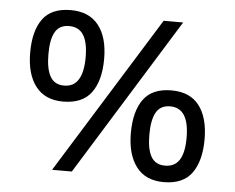

<svg xmlns="http://www.w3.org/2000/svg" viewBox="-48 -689 924 755"><g transform="rotate(5 414.0 -311.0)"><path d="M569 -622H646L261 0H183ZM202 -271Q131 -271 94 -319Q57 -367 57 -452Q57 -538 91.5 -585Q126 -632 202 -632Q274 -632 311.5 -585Q349 -538 349 -452Q349 -367 314 -319Q279 -271 202 -271ZM201 -334Q239 -334 257.5 -364Q276 -394 276 -452Q276 -511 257.5 -540Q239 -569 201 -569Q163 -569 146 -540Q129 -511 129 -452Q129 -394 146 -364Q163 -334 201 -334ZM624 10Q552 10 515.5 -38.5Q479 -87 479 -171Q479 -257 513.5 -304.5Q548 -352 624 -352Q697 -352 733.5 -304.5Q770 -257 770 -171Q770 -87 735.5 -38.5Q701 10 624 10ZM624 -55Q662 -55 680.5 -84Q699 -113 699 -171Q699 -230 680.5 -259.5Q662 -289 624 -289Q586 -289 569 -259.5Q552 -230 552 -171Q552 -113 569 -84Q586 -55 624 -55Z"/></g></svg>

Font: oriya25
Style: Book
Weight: 400
Designer: Jelle Bosma - Monotype Design Team
Foundry: Monotype Imaging Inc.
Version: Version 2.003